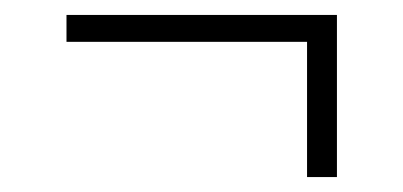

<svg xmlns="http://www.w3.org/2000/svg" viewBox="-20 -378 540 257"><path d="M431 -141H391V-322H69V-358H431Z"/></svg>

Font: Iosevka SS18 Extralight
Style: Regular
Weight: 200
Monospace: yes
Designer: Belleve Invis
Foundry: Belleve Invis
Version: Version 25.1.1; ttfautohint (v1.8.4)